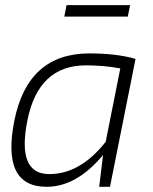

<svg xmlns="http://www.w3.org/2000/svg" viewBox="-20 -718 590 738"><path d="M442.4 -455.1Q378.9 -466.8 310.5 -466.8Q127.4 -466.8 85.4 -255.4Q43.9 -48.8 169.4 -48.8Q288.6 -48.8 386.2 -172.9ZM402.8 0H361.3L376 -122.1Q274.4 0 159.2 0Q-15.6 0 35.2 -254.4Q86.9 -512.7 323.7 -512.7Q427.7 -512.7 501 -491.7ZM480 -698.2 471.2 -654.3H227.1L235.8 -698.2Z"/></svg>

Font: Sansation Light
Style: Light Italic
Weight: 300
Designer: Bernd Montag
Version: Version 1.301